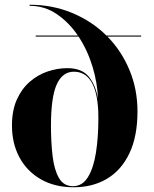

<svg xmlns="http://www.w3.org/2000/svg" viewBox="-20 -780 650 810"><path d="M560 -310Q560 -205 526.2 -133.8Q492.5 -62.5 432 -26.2Q371.5 10 291 10Q210.5 10 152 -23.8Q93.5 -57.5 62 -116.2Q30.5 -175 30.5 -250Q30.5 -314 51 -359.8Q71.5 -405.5 105.5 -435Q139.5 -464.5 181 -478.5Q222.5 -492.5 264 -492.5Q324.5 -492.5 354 -457.2Q383.5 -422 393 -364Q391.5 -428.5 370.5 -498.2Q349.5 -568 311.5 -625.5H130.5V-630H308.5Q271.5 -685 220 -720.2Q168.5 -755.5 105 -755.5V-760Q201 -760 284.2 -725.5Q367.5 -691 429 -630H575.5V-625.5H433.5Q492.5 -565.5 526.2 -484.5Q560 -403.5 560 -310ZM195 -250Q195 -180.5 201.8 -122.5Q208.5 -64.5 228.5 -29.5Q248.5 5.5 288 5.5Q327.5 5.5 351 -32.8Q374.5 -71 384.8 -136Q395 -201 395 -280.5L394.5 -311Q386.5 -477.5 291.5 -477.5Q243.5 -477.5 219.2 -423.5Q195 -369.5 195 -250Z"/></svg>

Font: Bodoni* 36pt
Style: Bold
Weight: 700
Version: Version 2.3